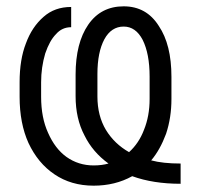

<svg xmlns="http://www.w3.org/2000/svg" viewBox="-20 -575 632 607"><path d="M398 -18Q344 12 276 12Q205 12 152 -24Q100 -59 70 -123Q42 -185 42 -269V-315Q42 -387 62 -438Q81 -490 118 -522Q153 -553 205 -553V-489Q176 -489 157 -467Q137 -447 123 -406Q110 -362 110 -315V-269Q110 -203 132 -155Q154 -105 190 -79Q228 -52 276 -52Q302 -52 323 -58Q273 -94 247 -147Q219 -200 219 -271V-339Q219 -439 259 -497Q299 -555 371 -555Q443 -555 482 -493Q522 -434 522 -332V-262Q522 -203 505 -152Q486 -101 458 -68Q495 -58 551 -58V6Q464 6 398 -18ZM435 -164Q453 -208 453 -262V-333Q453 -405 431 -449Q409 -491 371 -491Q332 -491 310 -451Q288 -410 288 -341V-270Q288 -209 315 -164Q342 -120 388 -94Q419 -122 435 -164Z"/></svg>

Font: Sinter Normal
Style: Regular
Weight: 350
Foundry: Adobe & rsms
Version: Version 1.000